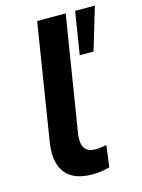

<svg xmlns="http://www.w3.org/2000/svg" viewBox="-110 -770 627 845"><g transform="rotate(-15 203.5 -347.5)"><path d="M205 10Q120 10 83 -37Q46 -84 59 -172L144 -705H274L189 -176Q186 -148 190.5 -130Q195 -112 209.5 -102.5Q224 -93 247 -93Q260 -93 272 -95Q284 -97 297 -99L284 -1Q266 4 246.5 7Q227 10 205 10ZM286 -511 317 -705H407L349 -511Z"/></g></svg>

Font: Nunito Sans 10pt
Style: Bold Italic
Weight: 700
Italic angle: -9°
Designer: Vernon Adams
Foundry: Vernon Adams
Version: Version 3.101;gftools[0.9.27]